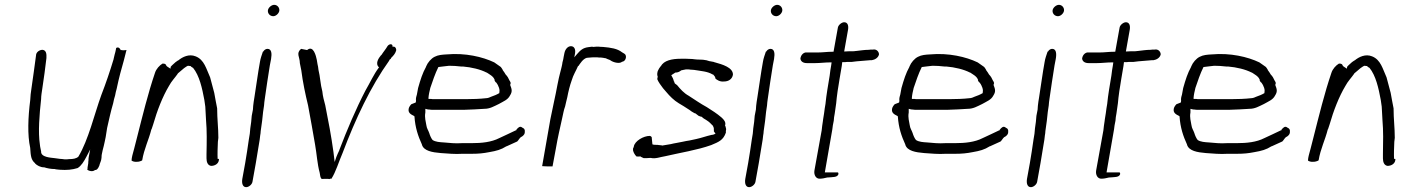

<svg xmlns="http://www.w3.org/2000/svg" viewBox="-20 -696 5831 794"><path d="M129 -467C123 -423 117 -377 110 -330C107 -314 106 -298 105 -282C96 -211 93 -138 105 -84V-83C107 -53 108 -35 125 -21V-20C133 -12 147 -4 162 -4H163C175 0 191 3 205 3H206C212 5 220 5 228 6C255 8 279 6 301 -1C316 -10 327 -28 338 -49L353 -78L347 -47C346 -42 346 -38 346 -35V-34C345 -29 345 -24 345 -21L343 -9C342 -5 342 -2 342 1L341 6C349 12 364 15 373 7H375C383 7 391 -8 393 -19C395 -25 398 -31 399 -38L400 -46C400 -49 400 -54 401 -58C403 -69 406 -81 409 -92C411 -103 415 -116 417 -129L423 -167C431 -202 438 -235 448 -269C450 -280 453 -292 456 -301L459 -316C464 -332 466 -348 470 -363C479 -402 490 -435 499 -473C500 -479 502 -484 503 -488V-489L490 -488C486 -488 484 -489 482 -489H479C477 -494 472 -502 463 -499C462 -499 460 -497 460 -496L459 -490C457 -482 457 -479 454 -470C453 -465 451 -458 450 -453V-452C435 -402 418 -352 399 -303C370 -223 346 -118 304 -48C295 -40 282 -38 266 -38C260 -37 254 -37 249 -37H248C240 -38 233 -39 228 -39L206 -42C192 -44 148 -45 150 -70C149 -77 146 -86 145 -98C137 -150 143 -222 150 -286C150 -300 153 -316 155 -330C162 -373 167 -416 172 -456C173 -474 171 -488 156 -490C143 -490 129 -480 129 -467ZM172 -451V-452ZM150 -285V-286ZM146 -101V-102ZM228 6H229ZM499 -473Z M524 -32C528 -29 536 -26 545 -27H546C551 -26 565 -30 568 -33C576 -81 595 -117 606 -161L607 -162L613 -180C630 -239 652 -296 679 -341C689 -360 704 -375 715 -391V-392L741 -414C746 -417 750 -421 757 -424H758C761 -424 764 -423 766 -423H768C770 -420 774 -418 777 -416H778C805 -383 816 -331 825 -283L829 -255C830 -237 831 -218 832 -200C836 -155 835 -108 834 -59V-41C834 -26 839 -12 853 -10C869 -10 883 -19 885 -33C886 -37 886 -38 884 -39H880C879 -60 880 -86 881 -108V-109L883 -126C883 -168 878 -204 878 -248C876 -258 874 -268 872 -279L866 -312C860 -334 855 -353 849 -376C833 -411 825 -449 789 -463C762 -474 735 -461 717 -446H716C713 -444 710 -442 706 -439L696 -430C695 -429 688 -423 686 -420L685 -412C680 -416 671 -420 668 -424C667 -429 663 -434 652 -433C640 -426 626 -411 621 -395C592 -310 570 -219 546 -125L535 -82C532 -69 527 -55 525 -42ZM866 -312Z M1088 -654C1086 -641 1096 -629 1110 -629C1121 -629 1133 -640 1135 -651C1137 -664 1127 -676 1114 -676C1103 -676 1090 -665 1088 -654ZM1055 -440C1046 -391 1040 -342 1032 -293C1030 -281 1028 -269 1027 -258L1026 -243L1021 -217C1020 -201 1018 -183 1015 -165C1015 -158 1013 -149 1013 -143L1009 -119C1004 -87 1000 -54 994 -22L982 44C979 63 984 78 998 78C1009 78 1022 67 1024 56L1038 -22C1044 -54 1048 -87 1054 -119L1056 -136C1057 -141 1058 -148 1058 -152V-153C1060 -165 1062 -182 1064 -196C1065 -208 1067 -221 1068 -233C1069 -241 1070 -248 1072 -260C1072 -268 1074 -278 1075 -287C1082 -333 1088 -380 1096 -426L1101 -452C1105 -475 1103 -494 1086 -494C1080 -494 1074 -490 1071 -486L1070 -484C1069 -483 1069 -484 1067 -482C1063 -470 1057 -454 1055 -440ZM1054 -121Z M1225 -494C1203 -475 1220 -461 1220 -435C1221 -430 1223 -422 1224 -415L1226 -405C1232 -357 1243 -305 1254 -260C1264 -205 1274 -152 1283 -98C1290 -59 1292 -18 1302 18C1304 29 1304 38 1310 44C1322 44 1336 43 1343 44V45C1345 43 1349 41 1350 44C1369 15 1380 -25 1397 -64C1450 -204 1512 -337 1590 -446V-448C1591 -449 1594 -451 1597 -454V-456C1606 -465 1614 -473 1618 -486C1620 -495 1615 -503 1608 -503H1603C1604 -508 1602 -513 1596 -513C1592 -513 1587 -511 1583 -506C1575 -492 1565 -481 1557 -468H1556C1545 -455 1530 -432 1548 -417H1547C1525 -388 1511 -355 1491 -321C1452 -246 1415 -159 1383 -75V-74C1379 -66 1375 -57 1371 -47L1364 -26L1359 -67C1350 -133 1338 -196 1325 -261C1320 -280 1315 -297 1313 -318C1305 -347 1304 -380 1297 -407C1296 -416 1295 -424 1293 -431L1290 -449C1287 -464 1276 -511 1250 -489ZM1249 -410V-411ZM1491 -321Z M1670 -246C1667 -229 1679 -223 1693 -216L1694 -214C1697 -168 1709 -133 1725 -98V-97C1733 -72 1767 -66 1803 -63C1831 -61 1862 -58 1892 -60H1931C1959 -60 1979 -62 2004 -67C2033 -72 2052 -77 2074 -91H2075L2119 -111C2125 -117 2128 -124 2134 -129C2140 -131 2149 -139 2150 -146C2152 -160 2148 -165 2140 -168V-169H2139C2130 -176 2122 -168 2115 -159V-157H2113C2091 -147 2068 -135 2045 -125C2012 -108 1972 -104 1929 -104H1890C1862 -102 1839 -105 1815 -107C1799 -108 1781 -109 1769 -117C1763 -124 1758 -136 1755 -146C1751 -158 1745 -164 1743 -179C1741 -194 1735 -209 1739 -231V-246C1744 -245 1748 -243 1755 -243H1756C1761 -242 1764 -242 1767 -242H1901C1929 -243 1956 -244 1983 -246C2006 -246 2022 -256 2043 -266C2062 -277 2080 -283 2089 -301C2101 -319 2095 -330 2090 -344V-346C2091 -348 2091 -349 2092 -353C2090 -359 2088 -362 2087 -363C2083 -372 2079 -380 2071 -388C2068 -393 2064 -400 2059 -406V-407C2057 -411 2054 -415 2051 -419C2043 -424 2032 -433 2024 -438C1976 -461 1904 -478 1827 -471C1809 -470 1792 -469 1777 -461C1763 -454 1749 -438 1742 -421V-420C1727 -393 1719 -367 1709 -332L1704 -305C1702 -298 1700 -292 1700 -285V-284C1700 -282 1701 -280 1700 -276L1699 -272L1681 -265C1677 -261 1671 -253 1670 -246ZM1752 -287V-292C1753 -305 1756 -318 1759 -330V-331C1769 -360 1779 -391 1793 -419H1795C1808 -421 1822 -422 1837 -424H1838C1854 -424 1869 -423 1886 -421H1894C1930 -418 1967 -409 1992 -396H1993C2003 -389 2020 -381 2025 -367L2026 -366L2025 -365C2026 -360 2030 -356 2031 -355H2032L2038 -346V-345L2039 -344C2041 -337 2048 -330 2045 -314V-311C2035 -305 2023 -300 2011 -296C2007 -294 1998 -290 1991 -290C1964 -287 1935 -286 1908 -286H1769C1768 -286 1767 -286 1762 -287ZM2045 -124V-125Z M2222 -9C2225 -9 2232 -8 2241 -8H2265L2279 -83C2286 -125 2296 -167 2305 -208C2309 -225 2311 -240 2317 -256C2319 -267 2323 -280 2326 -294C2330 -316 2337 -344 2344 -363C2351 -387 2362 -403 2370 -422L2371 -423H2372C2379 -433 2391 -453 2407 -457H2408C2411 -457 2415 -458 2420 -458C2423 -458 2428 -459 2434 -459H2449C2455 -458 2459 -458 2465 -458C2469 -458 2472 -457 2473 -457H2474C2477 -456 2480 -456 2485 -455H2486C2489 -452 2496 -451 2502 -448L2510 -443C2518 -439 2528 -436 2537 -436C2546 -436 2549 -438 2553 -441H2555C2570 -445 2573 -468 2562 -474L2552 -480C2533 -495 2507 -499 2473 -502C2468 -502 2464 -502 2456 -503C2449 -503 2440 -503 2434 -502H2433C2431 -502 2431 -502 2429 -503C2425 -502 2417 -502 2413 -501C2390 -498 2380 -488 2366 -472L2355 -459L2358 -475C2361 -492 2355 -505 2341 -505C2328 -505 2317 -492 2314 -476L2311 -461C2310 -454 2309 -448 2306 -438L2305 -431C2304 -424 2302 -418 2301 -413C2298 -400 2294 -387 2291 -373C2289 -364 2287 -354 2285 -344C2277 -299 2265 -250 2256 -203ZM2343 -358Z M2598 -80C2596 -70 2605 -56 2612 -49C2616 -48 2621 -49 2628 -49H2629C2631 -46 2637 -45 2642 -42C2650 -42 2661 -42 2670 -43H2671C2690 -38 2711 -47 2731 -50C2795 -65 2862 -75 2921 -96C2952 -109 2971 -116 2982 -148C2982 -149 2981 -152 2982 -155C2982 -156 2982 -158 2983 -162C2982 -164 2981 -174 2978 -178L2979 -179C2982 -191 2974 -201 2964 -210C2943 -228 2926 -238 2903 -253C2877 -267 2853 -284 2828 -300C2808 -311 2794 -327 2780 -344C2777 -347 2772 -349 2770 -352C2769 -354 2769 -356 2768 -359H2767C2765 -368 2761 -377 2756 -385C2762 -389 2767 -392 2773 -396H2775C2782 -396 2790 -399 2797 -405L2811 -408H2812C2812 -408 2814 -409 2817 -409H2827C2831 -409 2834 -408 2835 -408C2841 -408 2845 -407 2849 -407H2850C2879 -402 2906 -401 2927 -388H2929C2932 -384 2937 -380 2938 -375V-372C2943 -366 2958 -357 2973 -359H2974C2993 -359 3008 -369 3011 -387C3012 -417 2966 -430 2937 -438H2936C2933 -439 2933 -440 2931 -440L2915 -443H2914C2906 -446 2898 -448 2887 -449C2880 -449 2871 -450 2861 -450L2851 -451L2843 -452C2835 -452 2825 -453 2818 -453H2795C2759 -453 2725 -446 2713 -422H2712C2707 -415 2704 -411 2701 -404C2700 -401 2699 -400 2699 -398C2697 -389 2698 -384 2700 -379L2698 -369C2701 -359 2715 -340 2722 -331L2735 -316C2750 -298 2767 -281 2787 -269L2807 -257C2818 -249 2829 -244 2840 -235L2852 -228L2856 -227L2869 -217L2877 -214L2882 -213C2889 -205 2897 -203 2906 -196C2913 -192 2921 -183 2927 -177H2928V-176C2930 -172 2933 -167 2932 -159C2932 -159 2933 -156 2932 -153C2934 -150 2937 -146 2939 -143C2931 -140 2932 -139 2922 -138C2900 -133 2882 -126 2859 -121L2831 -115C2823 -114 2813 -112 2804 -110C2787 -106 2769 -104 2754 -100L2718 -94L2716 -95C2713 -95 2709 -96 2706 -96H2705C2702 -97 2698 -97 2694 -97C2691 -97 2683 -97 2678 -99C2677 -108 2676 -119 2675 -129C2673 -131 2672 -133 2667 -134C2641 -134 2605 -113 2601 -90V-88C2599 -85 2598 -83 2598 -82ZM2869 -217H2870ZM2921 -96Z M3168 -654C3166 -641 3176 -629 3190 -629C3201 -629 3213 -640 3215 -651C3217 -664 3207 -676 3194 -676C3183 -676 3170 -665 3168 -654ZM3135 -440C3126 -391 3120 -342 3112 -293C3110 -281 3108 -269 3107 -258L3106 -243L3101 -217C3100 -201 3098 -183 3095 -165C3095 -158 3093 -149 3093 -143L3089 -119C3084 -87 3080 -54 3074 -22L3062 44C3059 63 3064 78 3078 78C3089 78 3102 67 3104 56L3118 -22C3124 -54 3128 -87 3134 -119L3136 -136C3137 -141 3138 -148 3138 -152V-153C3140 -165 3142 -182 3144 -196C3145 -208 3147 -221 3148 -233C3149 -241 3150 -248 3152 -260C3152 -268 3154 -278 3155 -287C3162 -333 3168 -380 3176 -426L3181 -452C3185 -475 3183 -494 3166 -494C3160 -494 3154 -490 3151 -486L3150 -484C3149 -483 3149 -484 3147 -482C3143 -470 3137 -454 3135 -440ZM3134 -121Z M3290 -454C3291 -443 3300 -435 3317 -435H3351C3372 -435 3392 -438 3414 -438H3419L3417 -424C3415 -415 3413 -399 3411 -383C3405 -347 3397 -301 3394 -269V-268C3392 -254 3389 -241 3388 -228L3384 -203L3383 -195C3381 -182 3379 -169 3378 -157L3348 9C3345 27 3354 43 3369 43C3379 43 3390 41 3401 38H3402C3424 36 3442 38 3447 25C3448 19 3446 17 3444 17H3391L3422 -161C3423 -173 3425 -182 3428 -197C3428 -205 3430 -216 3432 -227C3434 -241 3436 -256 3438 -269C3439 -281 3441 -300 3444 -320C3447 -336 3449 -353 3452 -370C3456 -392 3459 -412 3461 -423L3463 -439H3468C3473 -439 3478 -439 3484 -440H3503C3530 -444 3551 -444 3578 -447H3585C3598 -449 3612 -457 3615 -471C3615 -482 3605 -494 3590 -491H3589C3583 -491 3577 -491 3573 -490H3572C3555 -490 3538 -487 3519 -485H3518C3517 -485 3513 -484 3508 -484H3492L3471 -483L3487 -573C3490 -591 3485 -604 3471 -604C3461 -604 3447 -593 3445 -582L3427 -482H3422C3400 -482 3383 -479 3362 -479H3311C3301 -477 3292 -468 3290 -454ZM3492 -484Z M3669 -246C3666 -229 3678 -223 3692 -216L3693 -214C3696 -168 3708 -133 3724 -98V-97C3732 -72 3766 -66 3802 -63C3830 -61 3861 -58 3891 -60H3930C3958 -60 3978 -62 4003 -67C4032 -72 4051 -77 4073 -91H4074L4118 -111C4124 -117 4127 -124 4133 -129C4139 -131 4148 -139 4149 -146C4151 -160 4147 -165 4139 -168V-169H4138C4129 -176 4121 -168 4114 -159V-157H4112C4090 -147 4067 -135 4044 -125C4011 -108 3971 -104 3928 -104H3889C3861 -102 3838 -105 3814 -107C3798 -108 3780 -109 3768 -117C3762 -124 3757 -136 3754 -146C3750 -158 3744 -164 3742 -179C3740 -194 3734 -209 3738 -231V-246C3743 -245 3747 -243 3754 -243H3755C3760 -242 3763 -242 3766 -242H3900C3928 -243 3955 -244 3982 -246C4005 -246 4021 -256 4042 -266C4061 -277 4079 -283 4088 -301C4100 -319 4094 -330 4089 -344V-346C4090 -348 4090 -349 4091 -353C4089 -359 4087 -362 4086 -363C4082 -372 4078 -380 4070 -388C4067 -393 4063 -400 4058 -406V-407C4056 -411 4053 -415 4050 -419C4042 -424 4031 -433 4023 -438C3975 -461 3903 -478 3826 -471C3808 -470 3791 -469 3776 -461C3762 -454 3748 -438 3741 -421V-420C3726 -393 3718 -367 3708 -332L3703 -305C3701 -298 3699 -292 3699 -285V-284C3699 -282 3700 -280 3699 -276L3698 -272L3680 -265C3676 -261 3670 -253 3669 -246ZM3751 -287V-292C3752 -305 3755 -318 3758 -330V-331C3768 -360 3778 -391 3792 -419H3794C3807 -421 3821 -422 3836 -424H3837C3853 -424 3868 -423 3885 -421H3893C3929 -418 3966 -409 3991 -396H3992C4002 -389 4019 -381 4024 -367L4025 -366L4024 -365C4025 -360 4029 -356 4030 -355H4031L4037 -346V-345L4038 -344C4040 -337 4047 -330 4044 -314V-311C4034 -305 4022 -300 4010 -296C4006 -294 3997 -290 3990 -290C3963 -287 3934 -286 3907 -286H3768C3767 -286 3766 -286 3761 -287ZM4044 -124V-125Z M4333 -654C4331 -641 4341 -629 4355 -629C4366 -629 4378 -640 4380 -651C4382 -664 4372 -676 4359 -676C4348 -676 4335 -665 4333 -654ZM4300 -440C4291 -391 4285 -342 4277 -293C4275 -281 4273 -269 4272 -258L4271 -243L4266 -217C4265 -201 4263 -183 4260 -165C4260 -158 4258 -149 4258 -143L4254 -119C4249 -87 4245 -54 4239 -22L4227 44C4224 63 4229 78 4243 78C4254 78 4267 67 4269 56L4283 -22C4289 -54 4293 -87 4299 -119L4301 -136C4302 -141 4303 -148 4303 -152V-153C4305 -165 4307 -182 4309 -196C4310 -208 4312 -221 4313 -233C4314 -241 4315 -248 4317 -260C4317 -268 4319 -278 4320 -287C4327 -333 4333 -380 4341 -426L4346 -452C4350 -475 4348 -494 4331 -494C4325 -494 4319 -490 4316 -486L4315 -484C4314 -483 4314 -484 4312 -482C4308 -470 4302 -454 4300 -440ZM4299 -121Z M4455 -454C4456 -443 4465 -435 4482 -435H4516C4537 -435 4557 -438 4579 -438H4584L4582 -424C4580 -415 4578 -399 4576 -383C4570 -347 4562 -301 4559 -269V-268C4557 -254 4554 -241 4553 -228L4549 -203L4548 -195C4546 -182 4544 -169 4543 -157L4513 9C4510 27 4519 43 4534 43C4544 43 4555 41 4566 38H4567C4589 36 4607 38 4612 25C4613 19 4611 17 4609 17H4556L4587 -161C4588 -173 4590 -182 4593 -197C4593 -205 4595 -216 4597 -227C4599 -241 4601 -256 4603 -269C4604 -281 4606 -300 4609 -320C4612 -336 4614 -353 4617 -370C4621 -392 4624 -412 4626 -423L4628 -439H4633C4638 -439 4643 -439 4649 -440H4668C4695 -444 4716 -444 4743 -447H4750C4763 -449 4777 -457 4780 -471C4780 -482 4770 -494 4755 -491H4754C4748 -491 4742 -491 4738 -490H4737C4720 -490 4703 -487 4684 -485H4683C4682 -485 4678 -484 4673 -484H4657L4636 -483L4652 -573C4655 -591 4650 -604 4636 -604C4626 -604 4612 -593 4610 -582L4592 -482H4587C4565 -482 4548 -479 4527 -479H4476C4466 -477 4457 -468 4455 -454ZM4657 -484Z M4834 -246C4831 -229 4843 -223 4857 -216L4858 -214C4861 -168 4873 -133 4889 -98V-97C4897 -72 4931 -66 4967 -63C4995 -61 5026 -58 5056 -60H5095C5123 -60 5143 -62 5168 -67C5197 -72 5216 -77 5238 -91H5239L5283 -111C5289 -117 5292 -124 5298 -129C5304 -131 5313 -139 5314 -146C5316 -160 5312 -165 5304 -168V-169H5303C5294 -176 5286 -168 5279 -159V-157H5277C5255 -147 5232 -135 5209 -125C5176 -108 5136 -104 5093 -104H5054C5026 -102 5003 -105 4979 -107C4963 -108 4945 -109 4933 -117C4927 -124 4922 -136 4919 -146C4915 -158 4909 -164 4907 -179C4905 -194 4899 -209 4903 -231V-246C4908 -245 4912 -243 4919 -243H4920C4925 -242 4928 -242 4931 -242H5065C5093 -243 5120 -244 5147 -246C5170 -246 5186 -256 5207 -266C5226 -277 5244 -283 5253 -301C5265 -319 5259 -330 5254 -344V-346C5255 -348 5255 -349 5256 -353C5254 -359 5252 -362 5251 -363C5247 -372 5243 -380 5235 -388C5232 -393 5228 -400 5223 -406V-407C5221 -411 5218 -415 5215 -419C5207 -424 5196 -433 5188 -438C5140 -461 5068 -478 4991 -471C4973 -470 4956 -469 4941 -461C4927 -454 4913 -438 4906 -421V-420C4891 -393 4883 -367 4873 -332L4868 -305C4866 -298 4864 -292 4864 -285V-284C4864 -282 4865 -280 4864 -276L4863 -272L4845 -265C4841 -261 4835 -253 4834 -246ZM4916 -287V-292C4917 -305 4920 -318 4923 -330V-331C4933 -360 4943 -391 4957 -419H4959C4972 -421 4986 -422 5001 -424H5002C5018 -424 5033 -423 5050 -421H5058C5094 -418 5131 -409 5156 -396H5157C5167 -389 5184 -381 5189 -367L5190 -366L5189 -365C5190 -360 5194 -356 5195 -355H5196L5202 -346V-345L5203 -344C5205 -337 5212 -330 5209 -314V-311C5199 -305 5187 -300 5175 -296C5171 -294 5162 -290 5155 -290C5128 -287 5099 -286 5072 -286H4933C4932 -286 4931 -286 4926 -287ZM5209 -124V-125Z M5389 -32C5393 -29 5401 -26 5410 -27H5411C5416 -26 5430 -30 5433 -33C5441 -81 5460 -117 5471 -161L5472 -162L5478 -180C5495 -239 5517 -296 5544 -341C5554 -360 5569 -375 5580 -391V-392L5606 -414C5611 -417 5615 -421 5622 -424H5623C5626 -424 5629 -423 5631 -423H5633C5635 -420 5639 -418 5642 -416H5643C5670 -383 5681 -331 5690 -283L5694 -255C5695 -237 5696 -218 5697 -200C5701 -155 5700 -108 5699 -59V-41C5699 -26 5704 -12 5718 -10C5734 -10 5748 -19 5750 -33C5751 -37 5751 -38 5749 -39H5745C5744 -60 5745 -86 5746 -108V-109L5748 -126C5748 -168 5743 -204 5743 -248C5741 -258 5739 -268 5737 -279L5731 -312C5725 -334 5720 -353 5714 -376C5698 -411 5690 -449 5654 -463C5627 -474 5600 -461 5582 -446H5581C5578 -444 5575 -442 5571 -439L5561 -430C5560 -429 5553 -423 5551 -420L5550 -412C5545 -416 5536 -420 5533 -424C5532 -429 5528 -434 5517 -433C5505 -426 5491 -411 5486 -395C5457 -310 5435 -219 5411 -125L5400 -82C5397 -69 5392 -55 5390 -42ZM5731 -312Z"/></svg>

Font: Scribbler
Style: LtIta
Weight: 300
Designer: Mew Too
Foundry: Cannot Into Space Fonts
Version: Version 1.001